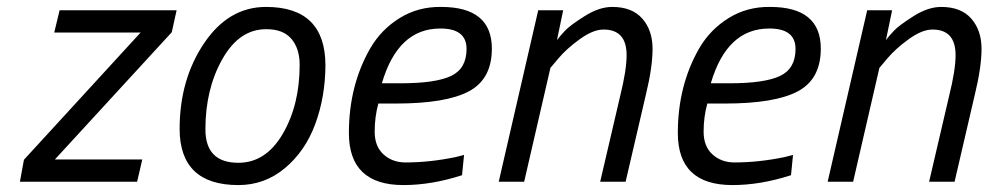

<svg xmlns="http://www.w3.org/2000/svg" viewBox="-20 -530 2883 560"><path d="M138.2 -435.1 153.8 -500H495.1L481 -436L140.1 -64.9H395L379.9 0H38.1L49.8 -64L390.1 -435.1Z M675.3 -55.2Q755.4 -55.2 804.7 -139.6Q854 -224.1 854 -340.8Q854 -388.7 829.6 -417Q805.2 -445.3 755.9 -444.8Q677.7 -444.8 628.4 -357.4Q579.1 -270 579.1 -152.8Q579.1 -55.2 675.3 -55.2ZM755.9 -509.8Q928.7 -509.8 929.2 -339.8Q928.7 -247.1 899.4 -168Q870.1 -88.9 811 -39.6Q752 9.8 675.3 9.8Q504.4 9.8 503.9 -153.8Q503.9 -297.9 575.2 -403.8Q646.5 -509.8 755.9 -509.8Z M1148.9 -287.1Q1251 -287.1 1295.9 -308.6Q1340.8 -330.1 1340.8 -387.2Q1340.8 -447.3 1263.7 -446.8Q1140.6 -446.8 1093.8 -287.1ZM1162.6 -56.2Q1233.4 -56.2 1308.6 -71.8L1333.5 -78.1L1327.6 -19Q1238.8 9.8 1156.7 9.8Q997.6 9.8 997.6 -142.1Q997.6 -281.2 1060.5 -390.1Q1092.3 -444.3 1146 -477.5Q1199.7 -510.7 1266.6 -509.8Q1414.6 -509.8 1414.6 -388.2Q1414.6 -299.3 1347.7 -263.7Q1280.8 -228 1134.8 -228H1083.5Q1072.8 -189 1072.8 -146Q1072.8 -103 1098.6 -79.6Q1124.5 -56.2 1162.6 -56.2Z M1765.6 -509.8Q1823.7 -509.8 1853.5 -475.6Q1883.3 -441.4 1883.3 -387.7Q1883.3 -334 1863.8 -253.9L1804.7 0H1730.5L1788.6 -249Q1807.6 -325.2 1807.6 -369.1Q1807.6 -444.3 1739.7 -443.8Q1710 -443.8 1671.4 -416Q1632.8 -388.2 1608.9 -359.9L1585.4 -332L1508.8 0H1434.6L1549.8 -500H1622.6L1604.5 -413.1Q1613.3 -424.8 1627.9 -440.4Q1642.6 -456.1 1685.1 -482.9Q1727.5 -509.8 1765.6 -509.8Z M2108.4 -287.1Q2210.4 -287.1 2255.4 -308.6Q2300.3 -330.1 2300.3 -387.2Q2300.3 -447.3 2223.1 -446.8Q2100.1 -446.8 2053.2 -287.1ZM2122.1 -56.2Q2192.9 -56.2 2268.1 -71.8L2293 -78.1L2287.1 -19Q2198.2 9.8 2116.2 9.8Q1957 9.8 1957 -142.1Q1957 -281.2 2020 -390.1Q2051.8 -444.3 2105.5 -477.5Q2159.2 -510.7 2226.1 -509.8Q2374 -509.8 2374 -388.2Q2374 -299.3 2307.1 -263.7Q2240.2 -228 2094.2 -228H2043Q2032.2 -189 2032.2 -146Q2032.2 -103 2058.1 -79.6Q2084 -56.2 2122.1 -56.2Z M2725.1 -509.8Q2783.2 -509.8 2813 -475.6Q2842.8 -441.4 2842.8 -387.7Q2842.8 -334 2823.2 -253.9L2764.2 0H2689.9L2748 -249Q2767.1 -325.2 2767.1 -369.1Q2767.1 -444.3 2699.2 -443.8Q2669.4 -443.8 2630.9 -416Q2592.3 -388.2 2568.4 -359.9L2544.9 -332L2468.3 0H2394L2509.3 -500H2582L2564 -413.1Q2572.8 -424.8 2587.4 -440.4Q2602.1 -456.1 2644.5 -482.9Q2687 -509.8 2725.1 -509.8Z"/></svg>

Font: TitilliumWeb-Italic
Style: Italic
Weight: 400
Italic angle: -13°
Version: Version 1.001;PS 57.000;hotconv 1.0.70;makeotf.lib2.5.55311